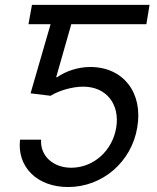

<svg xmlns="http://www.w3.org/2000/svg" viewBox="-20 -747 637 777"><path d="M585.2 -727.3H109.4L95.2 -649.1H184.7L103.7 -369.3L184.7 -359.4C218.8 -380.7 272.7 -396.3 316.8 -396.3C410.5 -396.3 465.9 -325.3 450.3 -230.1C434.7 -136.4 358 -68.2 268.5 -68.2C194.6 -68.2 142 -116.5 146.3 -181.8H61.1C48.3 -71 130.7 9.9 255.7 9.9C394.9 9.9 512.8 -92.3 535.5 -231.5C559.7 -372.2 478.7 -475.9 345.2 -475.9C295.5 -475.9 245.7 -458.8 211.6 -434.7H207.4L268.5 -649.1H572.4Z"/></svg>

Font: Magic Ui Pro
Style: Italic
Weight: 400
Italic angle: -9.39999°
Designer: Stefan Endress, Andreas Faust
Version: Version 1.000;FEAKit 1.0